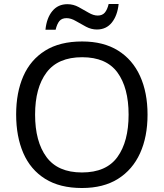

<svg xmlns="http://www.w3.org/2000/svg" viewBox="-20 -933 821 963"><path d="M720 -358Q720 -247 682.5 -164.5Q645 -82 572 -36Q499 10 391 10Q280 10 206.5 -36Q133 -82 97 -165Q61 -248 61 -359Q61 -469 97 -551Q133 -633 206.5 -679Q280 -725 392 -725Q499 -725 572 -679.5Q645 -634 682.5 -551.5Q720 -469 720 -358ZM156 -358Q156 -223 213 -145.5Q270 -68 391 -68Q513 -68 569 -145.5Q625 -223 625 -358Q625 -493 569 -569.5Q513 -646 392 -646Q271 -646 213.5 -569.5Q156 -493 156 -358ZM208 -784Q214 -843 242.5 -877.5Q271 -912 318 -912Q348 -912 374.5 -897.5Q401 -883 425 -869Q449 -855 470 -855Q493 -855 505.5 -869.5Q518 -884 525 -913H575Q569 -855 541 -820Q513 -785 466 -785Q438 -785 411.5 -799Q385 -813 360.5 -827.5Q336 -842 314 -842Q290 -842 278 -827.5Q266 -813 259 -784Z"/></svg>

Font: Noto Sans Deseret
Style: Regular
Weight: 400
Designer: Monotype Design Team
Foundry: Monotype Imaging Inc.
Version: Version 2.001; ttfautohint (v1.8.4.7-5d5b)